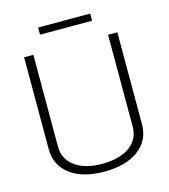

<svg xmlns="http://www.w3.org/2000/svg" viewBox="-123 -933 913 1040"><g transform="rotate(-15 334.0 -412.5)"><path d="M73 -185V-700H125V-185Q125 -115 181 -74Q237 -33 334 -33Q431 -33 487.5 -73.5Q544 -114 544 -185V-700H596V-185Q596 -94 525.5 -41.5Q455 11 334 11Q213 11 143 -41.5Q73 -94 73 -185ZM188 -836H480V-796H188Z"/></g></svg>

Font: KoHo Light
Style: Regular
Weight: 300
Version: Version 1.000; ttfautohint (v1.6)